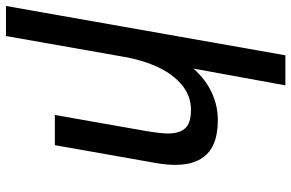

<svg xmlns="http://www.w3.org/2000/svg" viewBox="-208 -640 998 658"><g transform="rotate(90 291.0 -311.0)"><path d="M151.5 -790H254.5L197 -475Q235 -517.5 280 -538Q325 -558.5 373 -558.5Q453.5 -558.5 490.2 -521.2Q527 -484 527 -413.5Q527 -383.5 521 -348L459.5 0H356L410.5 -309.5Q419.5 -362.5 419.5 -387.5Q419.5 -427 401.5 -446.8Q383.5 -466.5 339 -466.5Q291.5 -466.5 254.5 -436.5Q217.5 -406.5 193 -355Q168.5 -303.5 157 -238L85.5 167.5H-17.5Z"/></g></svg>

Font: JuliaMono Medium
Style: Italic
Weight: 500
Italic angle: -9°
Monospace: yes
Designer: cormullion
Foundry: corm
Version: Version 0.054; ttfautohint (v1.8.4)